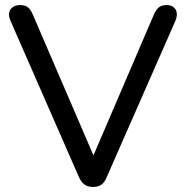

<svg xmlns="http://www.w3.org/2000/svg" viewBox="-20 -732 734 759"><path d="M348 7Q327 7 314 -2.5Q301 -12 292 -32L21 -651Q13 -670 16.5 -683.5Q20 -697 31.5 -704.5Q43 -712 59 -712Q80 -712 90.5 -703Q101 -694 109 -676L367 -77H332L589 -676Q597 -694 608 -703Q619 -712 639 -712Q655 -712 665.5 -704Q676 -696 678.5 -682.5Q681 -669 674 -651L402 -32Q394 -12 381.5 -2.5Q369 7 348 7Z"/></svg>

Font: Nunito ExtraLight Medium
Style: Regular
Weight: 500
Version: Version 3.602